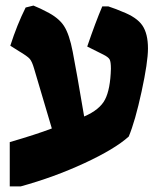

<svg xmlns="http://www.w3.org/2000/svg" viewBox="-20 -598 583 689"><path d="M511 -424Q511 -375 488 -269Q465 -163 442 -108Q392 -63 283 -12.5Q174 38 54 71H15V-88Q108 -115 166 -137L102 -353Q95 -377 87 -386.5Q79 -396 47 -415L17 -434Q41 -509 72 -571L100 -578Q129 -566 145 -557Q190 -535 209.5 -505Q229 -475 241 -412Q254 -346 282 -180Q338 -204 357 -241Q376 -278 378 -351Q378 -376 373.5 -384.5Q369 -393 351 -402L293 -431Q323 -519 347 -575H369Q399 -565 419 -556Q471 -536 491 -506.5Q511 -477 511 -424Z"/></svg>

Font: Suez One
Style: Regular
Weight: 400
Version: Version 1.000